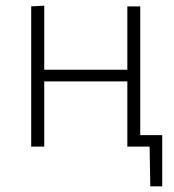

<svg xmlns="http://www.w3.org/2000/svg" viewBox="-20 -517 613 677"><path d="M90 0V-494.5L136 -497V-271H429V-494.5H474.5V-40.5H552V140H510L507.5 0H429V-230H136V0Z"/></svg>

Font: Commissioner ExtraLight
Style: Regular
Weight: 200
Designer: Kostas Bartsokas
Foundry: Kostas Bartsokas
Version: Version 1.000; ttfautohint (v1.8.3)